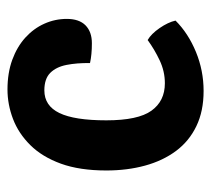

<svg xmlns="http://www.w3.org/2000/svg" viewBox="-46 -504 564 513"><g transform="rotate(-90 236.5 -248.0)"><path d="M324 -290Q324.5 -325.5 319 -353Q313.5 -380.5 297.8 -396.2Q282 -412 251 -412Q210 -412 190.5 -371.8Q171 -331.5 171 -246.5Q171 -161.5 196.8 -125.8Q222.5 -90 270 -90Q302 -90 331.5 -104Q361 -118 385.5 -136Q402 -126.5 417.5 -104Q433 -81.5 437.5 -61.5Q403.5 -27.5 353.8 -7Q304 13.5 249.5 13.5Q195.5 13.5 155.5 -5.8Q115.5 -25 89.2 -60.2Q63 -95.5 50 -143Q37 -190.5 37 -246.5Q37 -317.5 55.2 -367.8Q73.5 -418 104.8 -449.5Q136 -481 174.8 -495.8Q213.5 -510.5 253.5 -510.5Q297.5 -510.5 332.5 -497.8Q367.5 -485 392 -462.8Q416.5 -440.5 429.2 -412Q442 -383.5 442 -352Q442 -319 424.8 -302Q407.5 -285 377 -285Q346.5 -285 324 -290Z"/></g></svg>

Font: Signika Light SemiBold
Style: Regular
Weight: 600
Version: Version 2.003;gftools[0.9.32]